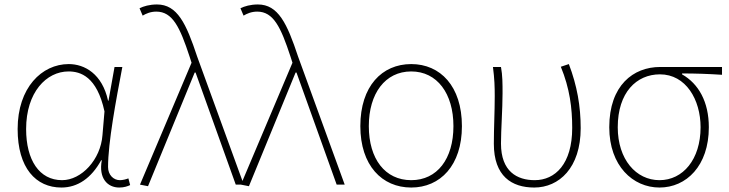

<svg xmlns="http://www.w3.org/2000/svg" viewBox="-20 -827 3267 860"><path d="M255 13C328 13 389 -29 433 -109H436C421 -29 461 13 514 13C537 13 552 7 563 2L555 -28C545 -24 530 -20 517 -20C488 -20 464 -44 464 -79C464 -188 499 -375 528 -527H493L466 -376H464C438 -496 359 -540 288 -540C167 -540 59 -434 59 -249C59 -74 141 13 255 13ZM258 -20C156 -20 97 -110 97 -249C97 -414 188 -507 287 -507C340 -507 414 -485 448 -328L439 -222C431 -112 345 -20 258 -20Z M643 7 852 -502H856L1036 0H1072L863 -574C814 -722 774 -807 683 -807C650 -807 623 -799 605 -790L619 -757C634 -766 654 -775 680 -775C753 -775 786 -705 829 -574L838 -546L607 0Z M1095 7 1304 -502H1308L1488 0H1524L1315 -574C1266 -722 1226 -807 1135 -807C1102 -807 1075 -799 1057 -790L1071 -757C1086 -766 1106 -775 1132 -775C1205 -775 1238 -705 1281 -574L1290 -546L1059 0Z M1822 13C1952 13 2049 -86 2049 -262C2049 -441 1952 -540 1822 -540C1691 -540 1594 -441 1594 -262C1594 -86 1691 13 1822 13ZM1822 -20C1705 -20 1632 -115 1632 -262C1632 -408 1705 -507 1822 -507C1938 -507 2011 -408 2011 -262C2011 -115 1938 -20 1822 -20Z M2373 13C2484 13 2581 -75 2581 -253C2581 -351 2565 -443 2528 -540L2492 -528C2532 -431 2543 -343 2543 -254C2543 -93 2467 -20 2375 -20C2296 -20 2224 -59 2224 -184C2224 -245 2231 -338 2231 -409C2231 -453 2231 -489 2224 -527H2188C2195 -474 2196 -438 2196 -396C2196 -325 2192 -254 2192 -183C2192 -38 2272 13 2373 13Z M2934 13C3054 13 3155 -84 3155 -257C3155 -371 3109 -452 3035 -494V-498C3096 -498 3153 -496 3214 -492V-527H2937C2817 -527 2709 -445 2709 -257C2709 -84 2815 13 2934 13ZM2934 -20C2829 -20 2747 -113 2747 -257C2747 -413 2831 -494 2936 -494C3052 -494 3118 -381 3118 -257C3118 -113 3039 -20 2934 -20Z"/></svg>

Font: Noto Sans Japanese Thin
Style: Regular
Weight: 100
Designer: Ryoko NISHIZUKA (kana & ideographs); Paul D. Hunt (Latin, Greek & Cyrillic); Wenlong ZHANG (bopomofo); Sandoll Communica
Foundry: Adobe Systems Incorporated
Version: Version 1.000;PS 1;hotconv 1.0.78;makeotf.lib2.5.61930